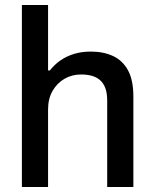

<svg xmlns="http://www.w3.org/2000/svg" viewBox="-20 -743 613 763"><path d="M67 0V-723H171V-463H178Q197 -487 221 -503.5Q245 -520 275 -529Q305 -538 341 -538Q391 -538 429 -520.5Q467 -503 488.5 -464Q510 -425 510 -359V0H406V-343Q406 -373 398.5 -393Q391 -413 377 -425Q363 -437 344 -442Q325 -447 302 -447Q266 -447 236.5 -430Q207 -413 189 -382Q171 -351 171 -308V0Z"/></svg>

Font: Archivo SemiBold Medium
Style: Regular
Weight: 500
Version: Version 2.001